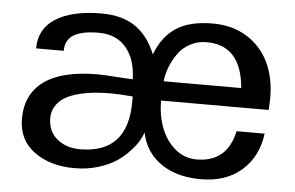

<svg xmlns="http://www.w3.org/2000/svg" viewBox="-43 -572 991 646"><g transform="rotate(5 452.5 -249.0)"><path d="M403.8 -242.2V-243.2Q357.9 -247.1 329.1 -247.1Q299.3 -247.1 272.9 -244.4Q246.6 -241.7 220.5 -234.9Q194.3 -228 175.8 -217Q157.2 -206.1 145.5 -188Q133.8 -169.9 133.8 -147Q133.8 -101.1 165.3 -75.9Q196.8 -50.8 242.2 -50.8Q403.8 -50.8 403.8 -225.1ZM765.1 -303.2Q752.9 -446.8 636.2 -446.8Q606 -446.8 581.1 -433.6Q556.2 -420.4 540.5 -398.7Q524.9 -377 515.4 -352.8Q505.9 -328.6 502.9 -303.2ZM230 14.2H229Q147 14.2 93 -25.4Q39.1 -64.9 39.1 -136.2Q39.1 -219.7 99.9 -263.4Q160.6 -307.1 280.8 -307.1Q296.4 -307.1 342 -304Q387.7 -300.8 398.9 -300.8Q397.5 -367.2 364.5 -407Q331.5 -446.8 271 -446.8Q214.8 -446.8 187 -429.7Q159.2 -412.6 159.2 -376H65.9Q65.9 -442.9 121.6 -477.5Q177.2 -512.2 274.9 -512.2Q344.7 -512.2 389.2 -482.2Q433.6 -452.1 459 -390.1Q482.4 -452.1 528.3 -481.7Q574.2 -511.2 650.9 -511.2Q718.3 -511.2 767.3 -480.2Q816.4 -449.2 840.8 -397.5Q865.2 -345.7 865.2 -279.8L863.8 -237.8H500Q500 -188 516.1 -145.8Q532.2 -103.5 563.7 -77.1Q595.2 -50.8 636.2 -50.8Q739.3 -50.8 762.2 -157.2H856.9Q846.7 -78.6 793.7 -32.2Q740.7 14.2 655.8 14.2Q574.7 14.2 521.2 -22.7Q467.8 -59.6 454.1 -126Q450.2 -113.3 441.2 -97.7Q432.1 -82 413.3 -61.5Q394.5 -41 370.6 -24.9Q346.7 -8.8 309.6 2.7Q272.5 14.2 230 14.2Z"/></g></svg>

Font: Perun
Style: Regular
Weight: 400
Version: Version 1.0000